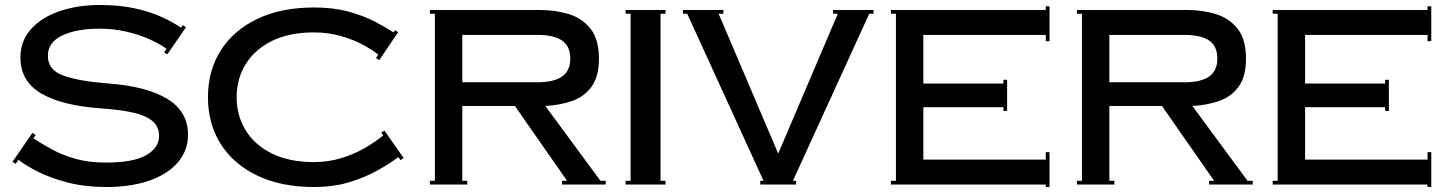

<svg xmlns="http://www.w3.org/2000/svg" viewBox="-20 -740 5805 770"><path d="M110 -207 123 -199 114 -185Q146 -164 187 -141.5Q228 -119 281.5 -103.5Q335 -88 405 -88Q514 -88 566 -117.5Q618 -147 618 -196Q618 -245 567 -270.5Q516 -296 389 -305Q229 -316 145.5 -365Q62 -414 62 -509Q62 -576 104 -623Q146 -670 218.5 -695Q291 -720 380 -720Q459 -720 520.5 -706.5Q582 -693 628 -672Q674 -651 706 -629L713 -639L726 -631L651 -522L638 -530L648 -544Q623 -563 581 -582Q539 -601 487 -613Q435 -625 380 -625Q286 -625 229 -597.5Q172 -570 172 -516Q172 -459 235 -436.5Q298 -414 418 -405Q571 -393 652.5 -342.5Q734 -292 734 -200Q734 -136 692.5 -88Q651 -40 575.5 -14.5Q500 11 400 10Q315 9 247.5 -9Q180 -27 131 -52Q82 -77 54 -99L43 -83L30 -91Z M929 -350Q929 -276 965.5 -217Q1002 -158 1071 -124Q1140 -90 1239 -90Q1297 -90 1349 -106Q1401 -122 1444 -147Q1487 -172 1517 -197L1509 -208L1522 -216L1599 -106L1586 -98L1578 -110Q1543 -84 1494 -56.5Q1445 -29 1381.5 -9.5Q1318 10 1239 10Q1108 10 1012.5 -35.5Q917 -81 865.5 -162Q814 -243 814 -350Q814 -457 865.5 -538Q917 -619 1012.5 -664.5Q1108 -710 1239 -710Q1317 -710 1377.5 -693.5Q1438 -677 1483 -653.5Q1528 -630 1558 -610L1564 -619L1577 -611L1501 -499L1488 -507L1497 -521Q1472 -541 1433.5 -561.5Q1395 -582 1345.5 -596Q1296 -610 1239 -610Q1140 -610 1071 -576Q1002 -542 965.5 -483Q929 -424 929 -350Z M1704 0V-15H1724V-685H1704V-700H2144Q2207 -700 2261 -683.5Q2315 -667 2348.5 -624.5Q2382 -582 2382 -505Q2382 -433 2352.5 -392.5Q2323 -352 2274 -335Q2225 -318 2167 -315L2388 -15H2409V0H2234V-15H2254L2045 -315H1834V-15H1854V0ZM2134 -600H1834V-410H2134Q2201 -410 2234 -433Q2267 -456 2267 -505Q2267 -555 2234 -577.5Q2201 -600 2134 -600Z M2489 0V-15H2509V-685H2489V-700H2649V-685H2629V-15H2649V0Z M3101 -124 3340 -685H3321V-700H3483V-685H3466L3160 -15H3173V0H3029V-15H3042L2736 -685H2719V-700H2881V-685H2862Z M3553 0V-15H3573V-685H3553V-700H4174V-715H4189V-575H4174V-600H3683V-405H4004V-420H4019V-295H4004V-310H3683V-100H4174V-130H4189V10H4174V0Z M4299 0V-15H4319V-685H4299V-700H4739Q4802 -700 4856 -683.5Q4910 -667 4943.5 -624.5Q4977 -582 4977 -505Q4977 -433 4947.5 -392.5Q4918 -352 4869 -335Q4820 -318 4762 -315L4983 -15H5004V0H4829V-15H4849L4640 -315H4429V-15H4449V0ZM4729 -600H4429V-410H4729Q4796 -410 4829 -433Q4862 -456 4862 -505Q4862 -555 4829 -577.5Q4796 -600 4729 -600Z M5084 0V-15H5104V-685H5084V-700H5705V-715H5720V-575H5705V-600H5214V-405H5535V-420H5550V-295H5535V-310H5214V-100H5705V-130H5720V10H5705V0Z"/></svg>

Font: Copperplate CC
Style: Regular
Weight: 400
Designer: indestructible type*
Foundry: Cowboy Collective
Version: Version 1.000